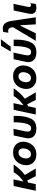

<svg xmlns="http://www.w3.org/2000/svg" viewBox="1728 -2556 842 4338"><g transform="rotate(-90 2149.0 -387.0)"><path d="M8.5 0Q19.5 -53 30.5 -103.5Q41.5 -154 54.5 -216.5L65 -266Q80.5 -338 92 -390.8Q103.5 -443.5 115 -499L265 -503.5Q251.5 -438.5 239 -381Q226.5 -323.5 217 -277.5L259.5 -310Q316 -351 357.8 -402.2Q399.5 -453.5 425 -499H600.5Q565 -447 507.8 -379.2Q450.5 -311.5 364.5 -246.5L411 -167.5Q433.5 -129.5 459.5 -85.8Q485.5 -42 510.5 0H337Q322 -30 307.5 -59Q293 -88 277.5 -118.5L240 -193.5L195 -174.5Q185 -129.5 176.2 -87.5Q167.5 -45.5 157.5 0Z M829 13.5Q757.5 13.5 707.2 -10.8Q657 -35 627.5 -76.2Q598 -117.5 589.2 -169.2Q580.5 -221 592 -276.5Q615.5 -388.5 690 -450.5Q764.5 -512.5 874 -512.5Q943.5 -512.5 993.5 -488.8Q1043.5 -465 1073.5 -424Q1103.5 -383 1113 -331.2Q1122.5 -279.5 1110.5 -223Q1087.5 -114.5 1014.5 -50.5Q941.5 13.5 829 13.5ZM833.5 -108.5Q884.5 -108.5 916.8 -146.2Q949 -184 960 -237.5Q969 -278 962.2 -313Q955.5 -348 933 -369.2Q910.5 -390.5 872.5 -390.5Q821.5 -390.5 787.8 -354.2Q754 -318 742.5 -262Q734 -221.5 741 -186.5Q748 -151.5 771 -130Q794 -108.5 833.5 -108.5Z M1408.5 13.5Q1331 13.5 1278.2 -15.8Q1225.5 -45 1204.5 -99.8Q1183.5 -154.5 1200 -231Q1204.5 -252.5 1208.5 -271Q1212.5 -289.5 1216.5 -308.5Q1229 -366 1238.5 -409.8Q1248 -453.5 1257.5 -499L1407.5 -503.5Q1390.5 -423 1375.8 -354.5Q1361 -286 1351 -239Q1337.5 -176 1353.5 -140.8Q1369.5 -105.5 1418 -105.5Q1470 -105.5 1495.2 -147.2Q1520.5 -189 1534 -254Q1542 -290 1546.8 -334.2Q1551.5 -378.5 1553.5 -421.8Q1555.5 -465 1554.5 -499H1700Q1702.5 -446 1698 -373.2Q1693.5 -300.5 1679.5 -234.5Q1661.5 -151 1630.2 -96Q1599 -41 1545.8 -13.8Q1492.5 13.5 1408.5 13.5Z M1731 0Q1742 -53 1753 -103.5Q1764 -154 1777 -216.5L1787.5 -266Q1803 -338 1814.5 -390.8Q1826 -443.5 1837.5 -499L1987.5 -503.5Q1974 -438.5 1961.5 -381Q1949 -323.5 1939.5 -277.5L1982 -310Q2038.5 -351 2080.2 -402.2Q2122 -453.5 2147.5 -499H2323Q2287.5 -447 2230.2 -379.2Q2173 -311.5 2087 -246.5L2133.5 -167.5Q2156 -129.5 2182 -85.8Q2208 -42 2233 0H2059.5Q2044.5 -30 2030 -59Q2015.5 -88 2000 -118.5L1962.5 -193.5L1917.5 -174.5Q1907.5 -129.5 1898.8 -87.5Q1890 -45.5 1880 0Z M2551.5 13.5Q2480 13.5 2429.8 -10.8Q2379.5 -35 2350 -76.2Q2320.5 -117.5 2311.8 -169.2Q2303 -221 2314.5 -276.5Q2338 -388.5 2412.5 -450.5Q2487 -512.5 2596.5 -512.5Q2666 -512.5 2716 -488.8Q2766 -465 2796 -424Q2826 -383 2835.5 -331.2Q2845 -279.5 2833 -223Q2810 -114.5 2737 -50.5Q2664 13.5 2551.5 13.5ZM2556 -108.5Q2607 -108.5 2639.2 -146.2Q2671.5 -184 2682.5 -237.5Q2691.5 -278 2684.8 -313Q2678 -348 2655.5 -369.2Q2633 -390.5 2595 -390.5Q2544 -390.5 2510.2 -354.2Q2476.5 -318 2465 -262Q2456.5 -221.5 2463.5 -186.5Q2470.5 -151.5 2493.5 -130Q2516.5 -108.5 2556 -108.5Z M3131 13.5Q3053.5 13.5 3000.8 -15.8Q2948 -45 2927 -99.8Q2906 -154.5 2922.5 -231Q2927 -252.5 2931 -271Q2935 -289.5 2939 -308.5Q2951.5 -366 2961 -409.8Q2970.5 -453.5 2980 -499L3130 -503.5Q3113 -423 3098.2 -354.5Q3083.5 -286 3073.5 -239Q3060 -176 3076 -140.8Q3092 -105.5 3140.5 -105.5Q3192.5 -105.5 3217.8 -147.2Q3243 -189 3256.5 -254Q3264.5 -290 3269.2 -334.2Q3274 -378.5 3276 -421.8Q3278 -465 3277 -499H3422.5Q3425 -446 3420.5 -373.2Q3416 -300.5 3402 -234.5Q3384 -151 3352.8 -96Q3321.5 -41 3268.2 -13.8Q3215 13.5 3131 13.5ZM3154.5 -565.5Q3187 -621 3218.8 -675.8Q3250.5 -730.5 3282.5 -785L3432 -788.5Q3388.5 -731.5 3346.5 -676.2Q3304.5 -621 3264 -567Z M3396 0Q3436.5 -67.5 3479.8 -140Q3523 -212.5 3563.5 -280.5Q3597 -337 3633.5 -398.2Q3670 -459.5 3704 -517Q3695 -578 3676.8 -600.8Q3658.5 -623.5 3619 -623.5Q3611.5 -623.5 3600.2 -622.2Q3589 -621 3577.5 -618L3596.5 -734.5Q3613.5 -739 3631 -742.2Q3648.5 -745.5 3670.5 -745.5Q3746.5 -745.5 3788.2 -698.2Q3830 -651 3847 -538.5L3885.5 -278Q3895.5 -212.5 3902.5 -165.8Q3909.5 -119 3915.2 -80Q3921 -41 3927.5 0H3767.5Q3764.5 -51.5 3761.5 -105.5Q3758.5 -159.5 3755.5 -206.5L3747.5 -343H3735.5L3668.5 -208.5Q3642 -155 3616.2 -102.8Q3590.5 -50.5 3566 0Z M4139 13.5Q4092.5 13.5 4058.5 -4.5Q4024.5 -22.5 4011 -62.2Q3997.5 -102 4011.5 -167.5Q4018.5 -201.5 4023.5 -224.8Q4028.5 -248 4034 -274.5Q4048.5 -343.5 4059.5 -394.8Q4070.5 -446 4082 -499L4232 -503.5Q4213.5 -417.5 4198 -344.5Q4182.5 -271.5 4172 -221.5L4164 -184.5Q4156.5 -149 4164 -128.8Q4171.5 -108.5 4201 -108.5Q4212 -108.5 4222.5 -111.8Q4233 -115 4247.5 -123.5L4230 -4Q4213.5 4 4191 8.8Q4168.5 13.5 4139 13.5Z"/></g></svg>

Font: Commissioner
Style: Bold Italic
Weight: 700
Italic angle: -12°
Designer: Kostas Bartsokas
Foundry: Kostas Bartsokas
Version: Version 1.000; ttfautohint (v1.8.3)